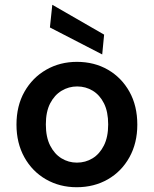

<svg xmlns="http://www.w3.org/2000/svg" viewBox="-20 -772 645 804"><path d="M301 12Q230 12 172.5 -21Q115 -54 82 -113.5Q49 -173 49 -250Q49 -329 82.5 -388Q116 -447 173.5 -480Q231 -513 302 -513Q375 -513 432 -480Q489 -447 522 -388Q555 -329 555 -250Q555 -173 522 -113.5Q489 -54 431.5 -21Q374 12 301 12ZM302 -91Q338 -91 367.5 -109Q397 -127 415 -162.5Q433 -198 433 -251Q433 -304 415.5 -339Q398 -374 368.5 -392Q339 -410 303 -410Q268 -410 238 -392Q208 -374 190 -339Q172 -304 172 -251Q172 -198 190 -162.5Q208 -127 237.5 -109Q267 -91 302 -91ZM408 -544 189 -657 199 -752 416 -627Z"/></svg>

Font: DM Sans 17pt SemiBold
Style: Regular
Weight: 600
Version: Version 4.004;gftools[0.9.30]